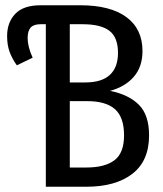

<svg xmlns="http://www.w3.org/2000/svg" viewBox="-20 -709 619 729"><path d="M546 -195Q546 -98 482.5 -49Q419 0 308 0H154V-617H134Q108 -617 96.5 -604.5Q85 -592 85 -565Q85 -531 104 -490L44 -461Q26 -486 16.5 -512Q7 -538 7 -572Q7 -624 38 -656.5Q69 -689 134 -689H285Q399 -689 460 -644Q521 -599 521 -515Q521 -456 488.5 -418Q456 -380 398 -364Q468 -350 507 -311.5Q546 -273 546 -195ZM245 -617V-396H304Q366 -396 397 -424.5Q428 -453 428 -508Q428 -567 395.5 -592Q363 -617 294 -617ZM451 -195Q451 -264 416.5 -294.5Q382 -325 311 -325H245V-73H308Q378 -73 414.5 -100.5Q451 -128 451 -195Z"/></svg>

Font: Fira Sans Compressed
Style: Regular
Weight: 400
Width: 1
Designer: bBox Type GmbH & Carrois Corporate GbR & Edenspiekermann AG
Foundry: bBox Type GmbH & Carrois Corporate GbR & Edenspiekermann AG
Version: Version 4.301